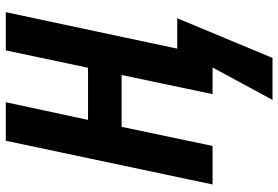

<svg xmlns="http://www.w3.org/2000/svg" viewBox="-169 -585 961 663"><g transform="rotate(-90 311.5 -253.5)"><path d="M298 207 410 0H318L384 -314H205L139 0H6L157 -714H290L229 -430H409L469 -714H601L475 -122H580L443 207Z"/></g></svg>

Font: Noto Sans Condensed
Style: Bold Italic
Weight: 700
Width: 3
Italic angle: -12°
Designer: Monotype Design Team
Foundry: Monotype Imaging Inc.
Version: Version 2.013; ttfautohint (v1.8.4.7-5d5b)